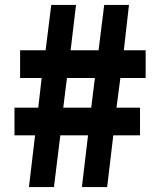

<svg xmlns="http://www.w3.org/2000/svg" viewBox="-20 -763 649 783"><path d="M123 -211H39V-324H136L150 -445H62V-558H166L189 -743H290L268 -558H382L405 -743H506L485 -558H574V-445H471L455 -324H551V-211H442L417 0H314L339 -211H226L200 0H98ZM352 -324 367 -445H253L238 -324Z"/></svg>

Font: KaiGen Gothic KR Heavy
Style: Heavy
Weight: 900
Designer: Ryoko NISHIZUKA  (kana & ideographs); Paul D. Hunt (Latin, Greek & Cyrillic); Wenlong ZHANG  (bopomofo); Sandoll Communi
Foundry: Adobe Systems Incorporated
Version: Version 1.002 March 28, 2018